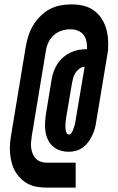

<svg xmlns="http://www.w3.org/2000/svg" viewBox="-20 -779 540 878"><path d="M195 79Q173 79 150.5 75.5Q128 72 109.5 62.5Q91 53 75.5 38Q60 23 49.5 4.5Q39 -14 33.5 -35Q28 -56 26 -78Q24 -100 26 -123Q28 -146 32 -168L97 -561Q101 -586 108.5 -611Q116 -636 129.5 -659.5Q143 -683 162.5 -703Q182 -723 205.5 -736Q229 -749 255 -754Q281 -759 306 -759Q333 -759 358.5 -753.5Q384 -748 404.5 -734.5Q425 -721 440 -700.5Q455 -680 463 -656Q471 -632 473.5 -606Q476 -580 474 -554H475L420 -223Q418 -207 413.5 -191Q409 -175 401.5 -159Q394 -143 383.5 -129Q373 -115 358.5 -104.5Q344 -94 327.5 -89.5Q311 -85 295 -85Q274 -85 255 -91Q236 -97 222 -109.5Q208 -122 199.5 -139.5Q191 -157 188 -176.5Q185 -196 186 -216.5Q187 -237 190 -257L216 -415Q219 -434 225.5 -452Q232 -470 242.5 -486.5Q253 -503 268.5 -516.5Q284 -530 301.5 -538.5Q319 -547 338 -550.5Q357 -554 375 -554H378Q379 -571 375.5 -588.5Q372 -606 362.5 -619Q353 -632 336.5 -638.5Q320 -645 302 -645Q282 -645 262.5 -639Q243 -633 227 -619Q211 -605 202 -586.5Q193 -568 190 -548L125 -155Q123 -141 122 -127Q121 -113 123 -99.5Q125 -86 130.5 -73.5Q136 -61 145.5 -52Q155 -43 168 -39Q181 -35 195 -35H326V79ZM295 -164Q302 -164 306.5 -170.5Q311 -177 313.5 -183.5Q316 -190 318 -196.5Q320 -203 322 -209.5Q324 -216 325 -223Q326 -230 327 -236L367 -474Q355 -473 344 -465.5Q333 -458 326 -447.5Q319 -437 315.5 -425.5Q312 -414 310 -403L283 -244Q282 -237 281 -229.5Q280 -222 279.5 -214.5Q279 -207 279 -199.5Q279 -192 280 -185Q281 -178 284.5 -171Q288 -164 295 -164Z"/></svg>

Font: Iosevka Curly Slab HvObl
Style: Regular
Weight: 900
Italic angle: -9°
Monospace: yes
Designer: Belleve Invis
Foundry: Belleve Invis
Version: Version 11.1.0; ttfautohint (v1.8.3)